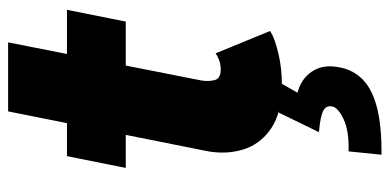

<svg xmlns="http://www.w3.org/2000/svg" viewBox="-266 -448 970 478"><g transform="rotate(-90 219.0 -209.0)"><path d="M248 7.8Q176.8 7.8 137.5 -19.5Q98.1 -46.9 85.4 -89.8Q72.8 -132.8 82 -179.7L180.7 -673.8H352.5L257.8 -193.4Q254.9 -178.2 258.1 -161.4Q261.2 -144.5 285.2 -144.5Q299.3 -144.5 310.5 -149.4Q321.8 -154.3 325.2 -157.2L380.9 -21.5Q362.8 -9.8 325.2 -1Q287.6 7.8 248 7.8ZM40 -380.9 69.3 -527.3H433.6L404.3 -380.9ZM72.8 255.9 81.1 173.8Q131.8 175.3 160.9 161.6Q189.9 147.9 192.9 133.3Q196.3 117.2 180.9 110.1Q165.5 103 128.9 100.1L177.7 0H253.9L208 80.1L202.6 43.9Q229.5 43.9 252 56.6Q274.4 69.3 285.9 93.5Q297.4 117.7 290 152.8Q283.2 187.5 258.3 210.7Q233.4 233.9 188 245.1Q142.6 256.3 72.8 255.9Z"/></g></svg>

Font: Reddit Sans Black
Style: Italic
Weight: 900
Italic angle: -11.25°
Designer: Stephen Hutchings
Version: Version 1.013